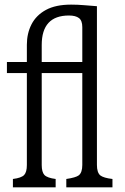

<svg xmlns="http://www.w3.org/2000/svg" viewBox="-20 -807 540 827"><path d="M35.6 0V-36.1Q71.8 -40.5 84 -53.2Q95.7 -65.9 95.7 -96.2V-492.2H9.8V-540H95.7V-614.3Q95.7 -663.1 115.7 -702.1Q135.7 -741.2 177.7 -764.2Q219.7 -787.1 286.1 -787.1Q314 -787.1 341.8 -784.7Q369.6 -782.2 397.5 -780.3V-96.2Q397.5 -64.5 411.6 -51.8Q425.8 -40.5 464.4 -36.1V0H265.6V-36.1Q306.2 -42 319.3 -51.8Q334.5 -64 334.5 -96.2V-492.2H159.7V-96.2Q159.7 -65.9 171.4 -53.2Q184.1 -40.5 219.7 -36.1V0ZM159.7 -540H334.5V-689.9Q334.5 -718.3 320.1 -729.2Q305.7 -740.2 276.9 -740.2Q159.7 -740.2 159.7 -613.3Z"/></svg>

Font: BIZ UDMincho
Style: Regular
Weight: 400
Monospace: yes
Designer: TypeBank Co., Ltd.
Foundry: Morisawa Inc.
Version: Version 1.06